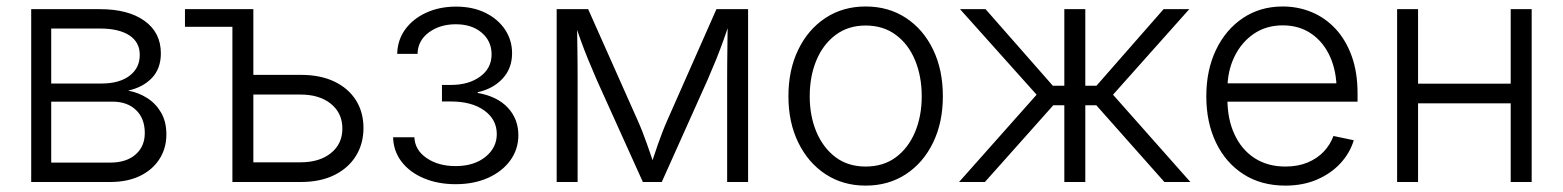

<svg xmlns="http://www.w3.org/2000/svg" viewBox="-20 -564 4843 595"><path d="M76.7 0V-535.6H290Q377.4 -535.6 428 -499.3Q478.5 -462.9 478.5 -398.9Q478.5 -351.6 450.9 -322.5Q423.3 -293.5 377 -283.2Q409.2 -277.3 436 -260.3Q462.9 -243.2 479.2 -215.1Q495.6 -187 495.6 -147.5Q495.6 -104.5 474.1 -71Q452.6 -37.6 413.8 -18.8Q375 0 321.3 0ZM138.7 -60.1H321.3Q371.1 -60.1 399.9 -85Q428.7 -109.9 428.7 -151.9Q428.7 -196.8 401.6 -222.9Q374.5 -249 328.6 -249H138.7ZM138.7 -305.2H294.9Q349.6 -305.2 381.3 -329.1Q413.1 -353 413.1 -394Q413.1 -433.6 380.6 -454.6Q348.1 -475.6 290 -475.6H138.7Z M553.2 -481V-535.6H730V-481ZM753.4 -332H912.1Q972.7 -332 1016.1 -311.3Q1059.6 -290.5 1083 -253.4Q1106.4 -216.3 1106.4 -167.5Q1106.4 -118.7 1083 -80.8Q1059.6 -43 1016.1 -21.5Q972.7 0 912.1 0H700.2V-535.6H765.1V-61H911.1Q970.2 -61 1005.6 -89.6Q1041 -118.2 1041 -165.5Q1041 -213.4 1005.6 -242.2Q970.2 -271 911.1 -271H753.4Z M1392.1 6.8Q1337.4 6.8 1293.7 -11.5Q1250 -29.8 1224.6 -62.7Q1199.2 -95.7 1198.2 -138.7H1264.2Q1265.6 -99.1 1302 -74.2Q1338.4 -49.3 1391.6 -49.3Q1448.7 -49.3 1484.1 -77.6Q1519.5 -106 1519.5 -148.4Q1519.5 -193.8 1480.7 -221.7Q1441.9 -249.5 1377.4 -249.5H1349.6V-300.8H1377.4Q1432.6 -300.8 1468 -326.7Q1503.4 -352.5 1503.4 -395.5Q1503.4 -436.5 1472.9 -462.6Q1442.4 -488.8 1392.6 -488.8Q1343.3 -488.8 1309.1 -463.6Q1274.9 -438.5 1273.9 -397H1210.9Q1211.9 -440.4 1236.1 -473.4Q1260.3 -506.3 1301.3 -524.9Q1342.3 -543.5 1393.1 -543.5Q1445.3 -543.5 1484.4 -524.2Q1523.4 -504.9 1545.2 -472.2Q1566.9 -439.5 1566.9 -398.9Q1566.9 -352.1 1537.4 -320.3Q1507.8 -288.6 1460.4 -278.3V-275.9Q1520.5 -265.6 1553.5 -230.5Q1586.4 -195.3 1586.4 -145Q1586.4 -101.6 1561.5 -67.1Q1536.6 -32.7 1492.7 -12.9Q1448.7 6.8 1392.1 6.8Z M1705.1 0V-535.6H1802.7L1954.6 -194.3Q1963.9 -173.8 1971.2 -154.8Q1978.5 -135.7 1984.9 -117.9Q1991.2 -100.1 1997.1 -82.8Q2002.9 -65.4 2008.8 -47.9H1995.6Q2001.5 -64.9 2007.1 -82Q2012.7 -99.1 2019 -117.2Q2025.4 -135.3 2032.7 -154.3Q2040 -173.3 2049.3 -194.3L2200.2 -535.6H2298.3V0H2233.4V-316.4Q2233.4 -341.3 2233.6 -364.7Q2233.9 -388.2 2234.1 -410.9Q2234.4 -433.6 2234.6 -456.3Q2234.9 -479 2235.4 -502.9H2244.1Q2232.9 -469.7 2222.4 -440.4Q2211.9 -411.1 2200 -381.3Q2188 -351.6 2172.9 -316.9L2030.8 0H1972.2L1829.1 -316.9Q1814 -351.6 1802 -381.1Q1790 -410.6 1779.3 -440.2Q1768.6 -469.7 1757.3 -502.9H1767.6Q1768.1 -481 1768.6 -458.7Q1769 -436.5 1769.3 -413.3Q1769.5 -390.1 1769.8 -366Q1770 -341.8 1770 -316.4V0Z M2662.6 11.2Q2592.3 11.2 2538.3 -24.2Q2484.4 -59.6 2453.9 -122.1Q2423.3 -184.6 2423.3 -265.6Q2423.3 -347.7 2453.9 -410.4Q2484.4 -473.1 2538.3 -508.5Q2592.3 -543.9 2662.6 -543.9Q2733.4 -543.9 2787.4 -508.5Q2841.3 -473.1 2871.6 -410.4Q2901.9 -347.7 2901.9 -265.6Q2901.9 -184.6 2871.6 -122.1Q2841.3 -59.6 2787.4 -24.2Q2733.4 11.2 2662.6 11.2ZM2662.6 -47.9Q2717.8 -47.9 2756.6 -76.9Q2795.4 -106 2815.9 -155.3Q2836.4 -204.6 2836.4 -265.6Q2836.4 -327.1 2815.9 -377Q2795.4 -426.8 2756.3 -455.8Q2717.3 -484.9 2662.6 -484.9Q2608.4 -484.9 2569.6 -455.8Q2530.8 -426.8 2510 -377.2Q2489.3 -327.6 2489.3 -265.6Q2489.3 -204.6 2510 -155.3Q2530.8 -106 2569.3 -76.9Q2607.9 -47.9 2662.6 -47.9Z M2952.1 0 3192.4 -270.5 2955.1 -535.6H3034.2L3242.7 -298.3H3278.3V-535.6H3343.3V-298.3H3377.9L3585.9 -535.6H3665.5L3429.2 -270.5L3668.9 0H3588.4L3377.4 -237.8H3343.3V0H3278.3V-237.8H3244.1L3032.2 0Z M3963.4 11.2Q3888.2 11.2 3833.3 -24.2Q3778.3 -59.6 3748.3 -122.1Q3718.3 -184.6 3718.3 -265.6Q3718.3 -346.7 3748.3 -409.4Q3778.3 -472.2 3831.8 -508.1Q3885.3 -543.9 3955.1 -543.9Q4002.4 -543.9 4044.4 -526.6Q4086.4 -509.3 4118.4 -475.1Q4150.4 -440.9 4168.7 -390.6Q4187 -340.3 4187 -274.9V-249H3758.8V-305.7H4151.4L4122.1 -285.2Q4122.1 -343.3 4101.8 -388.4Q4081.5 -433.6 4043.9 -459.5Q4006.3 -485.4 3955.1 -485.4Q3903.8 -485.4 3865.2 -459Q3826.7 -432.6 3805.2 -387.9Q3783.7 -343.3 3783.7 -288.1V-257.3Q3783.7 -194.8 3805.7 -147.5Q3827.6 -100.1 3867.9 -74Q3908.2 -47.9 3963.4 -47.9Q4002 -47.9 4032 -60.3Q4062 -72.8 4082.3 -94.2Q4102.5 -115.7 4112.3 -142.6L4175.3 -129.4Q4163.6 -90.3 4134.3 -58.3Q4105 -26.4 4061.5 -7.6Q4018.1 11.2 3963.4 11.2Z M4678.2 -304.7V-243.7H4358.4V-304.7ZM4374.5 -535.6V0H4309.6V-535.6ZM4726.6 -535.6V0H4661.6V-535.6Z"/></svg>

Font: Inter 20pt Light
Style: Regular
Weight: 300
Version: Version 4.001;git-66647c0bb